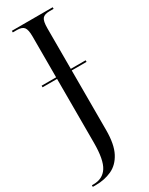

<svg xmlns="http://www.w3.org/2000/svg" viewBox="-251 -758 812 1043"><g transform="rotate(-30 155.0 -237.0)"><path d="M-7 240V230H3Q61 230 89.5 186Q118 142 118 36V-365H27V-375H118V-632Q118 -674 106 -689Q94 -704 62 -704H36V-714H292V-704H267Q234 -704 222 -689Q210 -674 210 -630V-375H303V-365H210V9Q210 98 183.5 148.5Q157 199 112 219.5Q67 240 12 240Z"/></g></svg>

Font: Noto Serif Display Condensed
Style: Regular
Weight: 400
Width: 3
Designer: Monotype Design Team
Foundry: Monotype Imaging Inc.
Version: Version 2.009